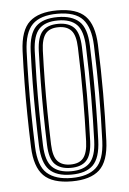

<svg xmlns="http://www.w3.org/2000/svg" viewBox="-48 -643 460 687"><g transform="rotate(-5 182.5 -300.0)"><path d="M182.9 7Q113.1 7 81.7 -24.7Q50.2 -56.4 47.5 -127.6Q45.2 -189.1 44.5 -245.9Q43.7 -302.7 44.5 -358.7Q45.2 -414.6 47.4 -473.2Q50.6 -547.2 83.6 -577.1Q116.5 -607 182.9 -607Q253 -607 284 -575.1Q315 -543.3 317.9 -472.2Q321.4 -380 321.3 -297.1Q321.3 -214.3 317.9 -126.8Q314.9 -52.9 282 -22.9Q249.1 7 182.9 7ZM182.9 -5.1Q240.8 -5.1 270.7 -31.9Q300.6 -58.7 303.4 -127Q306.8 -214.2 306.8 -295.5Q306.9 -376.9 303.4 -471.5Q301 -535.1 273.9 -565Q246.9 -594.9 182.9 -594.9Q121.7 -594.9 93 -566.4Q64.4 -537.9 61.7 -470.5Q59.8 -418.5 59 -363.7Q58.2 -308.9 58.9 -250.1Q59.7 -191.4 62 -127.1Q64.6 -58.3 94.9 -31.7Q125.2 -5.1 182.9 -5.1ZM182.9 -17.1Q129 -17.1 103.8 -43.1Q78.7 -69 76.2 -130.1Q74.4 -182.8 73.6 -239.5Q72.8 -296.2 73.4 -354.4Q74 -412.7 76.2 -470Q78.7 -531.7 104.1 -557.3Q129.5 -582.9 182.9 -582.9Q233.7 -582.9 260.1 -558.5Q286.6 -534.1 288.9 -472.4Q291.1 -412.8 291.9 -356.1Q292.6 -299.4 291.9 -243.3Q291.3 -187.3 289.2 -130Q286.8 -68.1 261.3 -42.6Q235.7 -17.1 182.9 -17.1ZM182.9 -29.2Q228.1 -29.2 250.3 -51.9Q272.5 -74.6 274.7 -130.4Q277.4 -203.8 277.7 -290Q278.1 -376.1 274.6 -469.4Q272.5 -525.9 250 -548.4Q227.5 -570.8 182.9 -570.8Q137.3 -570.8 115.2 -548Q93.1 -525.3 90.7 -469.6Q89 -420.3 88.1 -365.5Q87.3 -310.7 87.9 -251.6Q88.5 -192.6 90.7 -130.1Q92.9 -73.2 115.9 -51.2Q138.8 -29.2 182.9 -29.2ZM182.9 -41.3Q146.2 -41.3 126.6 -60.6Q107 -80 105.2 -130.6Q103.2 -188.4 102.5 -244.1Q101.8 -299.8 102.5 -355.6Q103.2 -411.4 105.2 -468.8Q107.1 -517.3 125.5 -538Q143.9 -558.7 182.9 -558.7Q219.5 -558.7 238.9 -539.4Q258.3 -520 260.1 -469.2Q263.1 -383.9 263.2 -298.1Q263.3 -212.3 260.2 -131Q258.3 -81.8 239.6 -61.5Q221 -41.3 182.9 -41.3ZM182.9 -53.4Q214.9 -53.4 229.5 -71.8Q244.2 -90.2 245.7 -131.7Q248.4 -208.2 248.7 -291.4Q249.1 -374.7 245.6 -468.7Q244.2 -512.1 228.6 -529.4Q213 -546.6 182.9 -546.6Q150.5 -546.6 135.9 -528.1Q121.2 -509.6 119.7 -468.1Q117.7 -412 117 -358.2Q116.3 -304.3 117 -248.6Q117.7 -193 119.7 -131Q121.2 -87.3 137.1 -70.3Q153 -53.4 182.9 -53.4Z"/></g></svg>

Font: Big Shoulders Inline Display SC Thin
Style: Regular
Weight: 100
Designer: Patric King
Foundry: XO Type Co
Version: Version 2.002